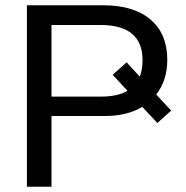

<svg xmlns="http://www.w3.org/2000/svg" viewBox="-20 -708 707 728"><path d="M519.5 -302.7Q461.4 -268.1 377.4 -268.1H175.3V0H82V-688H371.6Q487.3 -688 550.8 -633.8Q614.3 -579.6 614.3 -481Q614.3 -403.3 572.3 -349.6L628.9 -288.6L576.7 -241.7ZM520.5 -480Q520.5 -613.3 360.4 -613.3H175.3V-341.8H364.3Q425.8 -341.8 463.4 -363.8L407.2 -424.3L460 -471.7L509.8 -417.5Q520.5 -443.8 520.5 -480Z"/></svg>

Font: Arial
Style: Regular
Weight: 400
Designer: Steve Matteson
Foundry: Ascender Corporation
Version: Version 2.00.3